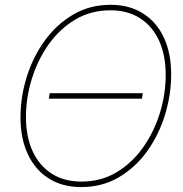

<svg xmlns="http://www.w3.org/2000/svg" viewBox="-20 -757 752 787"><path d="M565.4 -375 562 -352.5H180.2L183.6 -375ZM313 9.8Q235.4 9.8 179.7 -25.6Q124 -61 94 -125.2Q64 -189.5 64 -275.4Q64 -359.9 89.6 -441.9Q115.2 -523.9 163.6 -590.6Q211.9 -657.2 280 -697.3Q348.1 -737.3 433.6 -737.3Q510.7 -737.3 566.4 -701.9Q622.1 -666.5 651.9 -602.5Q681.6 -538.6 681.6 -452.1Q681.6 -368.2 656.2 -285.9Q630.9 -203.6 583 -137Q535.2 -70.3 467 -30.3Q398.9 9.8 313 9.8ZM314 -12.7Q394 -12.7 457.8 -50.8Q521.5 -88.9 566.4 -152.6Q611.3 -216.3 635.3 -293.7Q659.2 -371.1 659.2 -450.2Q659.2 -530.8 632.1 -590.1Q605 -649.4 554.2 -682.1Q503.4 -714.8 433.1 -714.8Q352.5 -714.8 288.6 -676.8Q224.6 -638.7 179.4 -575Q134.3 -511.2 110.4 -433.6Q86.4 -356 86.4 -276.9Q86.4 -197.3 113.5 -137.7Q140.6 -78.1 191.7 -45.4Q242.7 -12.7 314 -12.7Z"/></svg>

Font: Inter 24pt Thin
Style: Italic
Weight: 250
Italic angle: -9.3988°
Version: Version 4.001;git-66647c0bb